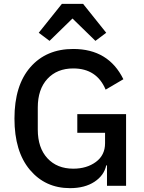

<svg xmlns="http://www.w3.org/2000/svg" viewBox="-20 -964 745 996"><path d="M535 0V-106H531Q520 -54 470 -21Q420 12 343 12Q215 12 135 -83Q55 -178 55 -349Q55 -521 137.5 -615.5Q220 -710 360 -710Q543 -710 620 -553L528 -499Q482 -609 360 -609Q276 -609 226 -555Q176 -501 176 -406V-292Q176 -197 226 -143Q276 -89 360 -89Q430 -89 477.5 -124Q525 -159 525 -221V-275H381V-372H634V0ZM301 -944H411L531 -794L475 -752L356 -868L237 -752L181 -794Z"/></svg>

Font: IBM Plex Sans Medm
Style: Regular
Weight: 500
Designer: Mike Abbink, Paul van der Laan, Pieter van Rosmalen
Foundry: Bold Monday
Version: Version 3.005